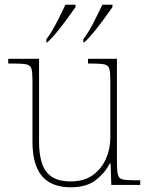

<svg xmlns="http://www.w3.org/2000/svg" viewBox="-20 -786 637 816"><path d="M281 10Q199 10 158.5 -37.5Q118 -85 118 -184V-442Q118 -477 114 -492.5Q110 -508 94 -512Q78 -516 41 -516H15V-536H146V-181Q146 -134 157 -96Q168 -58 197.5 -36.5Q227 -15 281 -15Q337 -15 374 -41.5Q411 -68 430 -110.5Q449 -153 449 -202V-442Q449 -477 445 -492.5Q441 -508 425 -512Q409 -516 372 -516H354V-536H477V-94Q477 -60 481 -44Q485 -28 499.5 -24Q514 -20 544 -20H576V0H453L450 -91H446Q427 -52 387.5 -21Q348 10 281 10ZM334 -619Q356 -648 377.5 -690Q399 -732 415 -766H458V-756Q446 -739 425.5 -710.5Q405 -682 382 -653.5Q359 -625 338 -606H334ZM177 -619Q199 -648 220.5 -690Q242 -732 258 -766H301V-756Q289 -739 268.5 -710.5Q248 -682 225 -653.5Q202 -625 181 -606H177Z"/></svg>

Font: Noto Serif Gujarati Thin
Style: Regular
Weight: 250
Version: Version 2.102